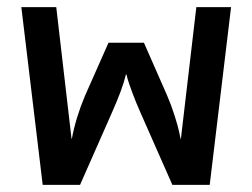

<svg xmlns="http://www.w3.org/2000/svg" viewBox="-20 -520 710 540"><path d="M40 -500H138.2L181.2 -129.9H182.1Q193.4 -189.9 219.2 -251L285.2 -399.9H384.8L450.2 -251Q461.9 -224.1 471.4 -193.8Q481 -163.6 484.4 -146.5L487.8 -129.9H488.8L532.2 -500H629.9L569.8 0H464.8L376 -201.2Q362.3 -231.9 352.3 -259Q342.3 -286.1 338.9 -297.9L335.9 -310.1H334Q324.7 -270 293.9 -201.2L205.1 0H100.1Z"/></svg>

Font: Optician Sans
Style: Regular
Weight: 400
Designer: Fábio Duarte Martins, Simen Schikulski
Version: Version 1.002